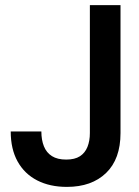

<svg xmlns="http://www.w3.org/2000/svg" viewBox="-20 -720 543 752"><path d="M242 12Q175 12 125.5 -13.5Q76 -39 49 -87.5Q22 -136 22 -205H142Q142 -172 152 -147Q162 -122 183.5 -108.5Q205 -95 239 -95Q273 -95 293 -108Q313 -121 322.5 -144.5Q332 -168 332 -199V-700H452V-199Q452 -97 395.5 -42.5Q339 12 242 12Z"/></svg>

Font: DM Sans 9pt 36pt SemiBold
Style: Regular
Weight: 600
Version: Version 4.004;gftools[0.9.30]